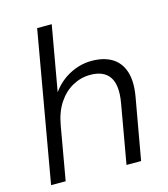

<svg xmlns="http://www.w3.org/2000/svg" viewBox="-108 -805 777 890"><g transform="rotate(-15 280.5 -360.0)"><path d="M27 0 153 -720H223L168 -408Q201 -455 251.5 -481.5Q302 -508 357 -508Q414 -508 453 -485Q492 -462 508 -414.5Q524 -367 511 -293L459 0H389L439 -285Q453 -367 426 -407Q399 -447 334 -447Q289 -447 249 -425Q209 -403 181 -361Q153 -319 142 -257L97 0Z"/></g></svg>

Font: DM Sans 24pt Light
Style: Italic
Weight: 300
Italic angle: -10°
Designer: Colophon Foundry, Jonny Pinhorn
Foundry: Colophon Foundry
Version: Version 4.004;gftools[0.9.30]